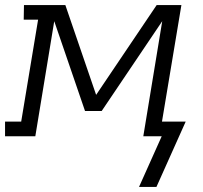

<svg xmlns="http://www.w3.org/2000/svg" viewBox="-35 -540 805 761"><path d="M516 201 606 0H533L608 -456L368 -100H302L180 -456L105 0H-15V-58H49L116 -462H59L60 -520H224L346 -164L586 -520H684L607 -58H701L585 201Z"/></svg>

Font: Iosevka Etoile Light
Style: Italic
Weight: 300
Italic angle: -9°
Designer: Belleve Invis
Foundry: Belleve Invis
Version: Version 22.1.2; ttfautohint (v1.8.4)